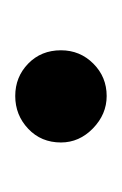

<svg xmlns="http://www.w3.org/2000/svg" viewBox="26 -489 160 252"><g transform="rotate(90 106.0 -363.0)"><path d="M106 -423Q81 -423 63.5 -405.5Q46 -388 46 -363Q46 -337 63.5 -320Q81 -303 106 -303Q131 -303 149 -320Q167 -337 167 -363Q167 -387 148.5 -405Q130 -423 106 -423Z"/></g></svg>

Font: Amita
Style: Regular
Weight: 400
Designer: Eduardo Rodriguez Tunni, Modular Infotech, Brian J. Bonislawsky
Foundry: Eduardo Rodriguez Tunni, Modular Infotech, Brian J. Bonislawsky
Version: Version 1.004